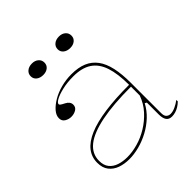

<svg xmlns="http://www.w3.org/2000/svg" viewBox="-190 -846 1006 1006"><g transform="rotate(-45 313.0 -343.0)"><path d="M302 -515Q353 -515 388.5 -500Q424 -485 447 -454Q470 -423 480.5 -375Q491 -327 491 -262V-37Q491 -17 500.5 -8.5Q510 0 523 0Q540 0 559.5 -9Q579 -18 596 -31V-20Q585 -9 572 -1Q559 7 545.5 11Q532 15 519 15Q497 15 487 0.5Q477 -14 477 -43Q477 -76 477 -91.5Q477 -107 477 -114.5Q477 -122 477 -130L467 -136Q448 -100 418 -72Q388 -44 351.5 -24.5Q315 -5 276.5 5Q238 15 203 15Q167 15 137 4.5Q107 -6 88.5 -29.5Q70 -53 70 -91Q70 -176 171 -219Q272 -262 477 -262Q477 -344 459.5 -396.5Q442 -449 403.5 -474.5Q365 -500 302 -500Q256 -500 220 -491.5Q184 -483 164 -472Q144 -461 144 -451Q144 -447 150 -442.5Q156 -438 172 -430Q197 -417 197 -395Q197 -376 181 -366.5Q165 -357 145 -357Q126 -357 109.5 -367Q93 -377 93 -398Q93 -419 110.5 -439.5Q128 -460 157.5 -477.5Q187 -495 224.5 -505Q262 -515 302 -515ZM477 -248Q346 -248 258.5 -230.5Q171 -213 127.5 -178.5Q84 -144 84 -91Q84 -58 100 -38Q116 -18 143 -9Q170 0 203 0Q240 0 281 -11.5Q322 -23 360.5 -46.5Q399 -70 430 -104Q461 -138 477 -183ZM396 -701Q418 -701 432 -689Q446 -677 446 -658Q446 -639 432 -627.5Q418 -616 396 -616Q373 -616 358.5 -627.5Q344 -639 344 -658Q344 -677 358.5 -689Q373 -701 396 -701ZM196 -701Q218 -701 232 -689Q246 -677 246 -658Q246 -639 232 -627.5Q218 -616 196 -616Q173 -616 158.5 -627.5Q144 -639 144 -658Q144 -677 158.5 -689Q173 -701 196 -701Z"/></g></svg>

Font: Kalnia Thin
Style: Regular
Weight: 100
Version: Version 1.105